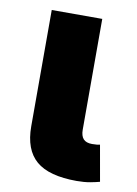

<svg xmlns="http://www.w3.org/2000/svg" viewBox="-68 -588 453 636"><g transform="rotate(10 158.5 -269.5)"><path d="M233.9 2.4Q140.6 2.4 97.7 -34.4Q54.7 -71.3 54.7 -149.9V-541H224.6V-168.5Q224.6 -147.5 233.9 -137.2Q243.2 -127 263.2 -127Q273.4 -127 279.3 -127.7Q285.2 -128.4 289.6 -129.4L311 -8.3Q298.8 -4.9 279.1 -1.2Q259.3 2.4 233.9 2.4Z"/></g></svg>

Font: Inter 17pt ExtraBold
Style: Regular
Weight: 800
Version: Version 4.001;git-66647c0bb